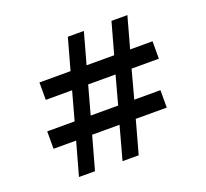

<svg xmlns="http://www.w3.org/2000/svg" viewBox="-121 -851 1075 1000"><g transform="rotate(-20 416.5 -351.0)"><path d="M515.3 -434.4 472.7 -277.6H320.4L363.5 -434.4ZM242.4 2.4 293.4 -181.1H445.2L395.1 2.4H484.6L535.2 -181.1H707V-277.6H562L604.1 -434.4H755.4V-530.9H631.2L679 -703.9H590.8L542.8 -530.9H389.9L437.8 -703.9H349L301 -530.9H128.6V-434.4H274.5L231.4 -277.6H79.5V-181.1H204.6L153.6 2.4Z"/></g></svg>

Font: Estedad VF
Style: Regular
Weight: 100
Designer: Amin Abedi
Version: Version 7.3